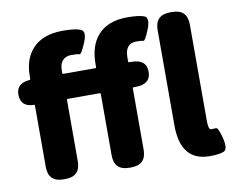

<svg xmlns="http://www.w3.org/2000/svg" viewBox="-87 -925 1269 1051"><g transform="rotate(-10 548.0 -399.5)"><path d="M997 14Q835 14 835 -185V-715Q835 -799 919 -799H930Q1014 -799 1014 -715V-179Q1014 -130 1029 -130Q1044 -130 1057 -131Q1069 -132 1085 -70Q1100 -7 1075 3.5Q1050 14 997 14ZM186 0Q102 0 102 -84V-425Q102 -430 97 -430Q26 -430 23 -496Q21 -562 97 -568Q102 -568 102 -575V-588Q102 -683 153 -739Q210 -802 323 -802Q391 -802 421.5 -789.5Q452 -777 426 -716Q400 -655 391 -659Q382 -663 345 -663Q316 -663 298 -644.5Q280 -626 280 -589V-574Q280 -569 285 -569H463Q468 -569 468 -574V-591Q468 -690 516 -747Q572 -813 683 -813Q746 -813 776 -802Q806 -791 782 -729Q757 -667 748.5 -670.5Q740 -674 709 -674Q646 -674 646 -596V-574Q646 -569 651 -569H663Q747 -569 747 -500Q747 -430 663 -430H651Q646 -430 646 -425V-84Q646 0 562 0H552Q468 0 468 -84V-425Q468 -430 463 -430H285Q280 -430 280 -425V-84Q280 0 196 0Z"/></g></svg>

Font: Resource Han Rounded JP Heavy
Style: Regular
Weight: 900
Designer: Cyano Hao (round all glyphs); Ryoko NISHIZUKA 西塚涼子 (kana, bopomofo & ideographs); Paul D. Hunt (Latin, Greek & Cyrillic)
Foundry: Cyano Hao
Version: 0.990